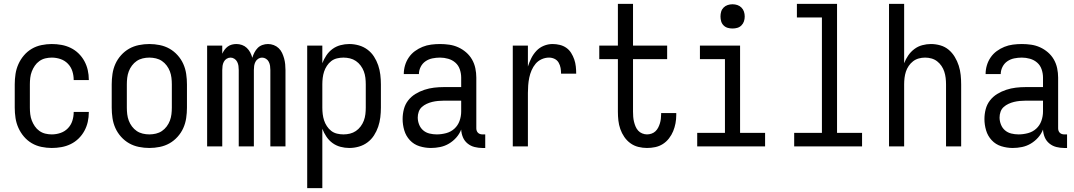

<svg xmlns="http://www.w3.org/2000/svg" viewBox="-20 -755 5540 990"><path d="M247 8Q221 8 194 2.5Q167 -3 144 -16.5Q121 -30 103.5 -50.5Q86 -71 75 -95.5Q64 -120 60 -146.5Q56 -173 56 -200V-320Q56 -347 60 -373.5Q64 -400 75 -424.5Q86 -449 103.5 -469.5Q121 -490 144 -503.5Q167 -517 194 -522.5Q221 -528 247 -528Q272 -528 297 -523.5Q322 -519 344.5 -508Q367 -497 385 -479.5Q403 -462 415 -440Q427 -418 432.5 -393.5Q438 -369 438 -344V-342H360V-343Q360 -366 353 -388Q346 -410 330 -426.5Q314 -443 292 -450.5Q270 -458 247 -458Q230 -458 213.5 -454Q197 -450 183 -440Q169 -430 159.5 -416Q150 -402 144 -386.5Q138 -371 136 -354Q134 -337 134 -320V-200Q134 -183 136 -166Q138 -149 144 -133.5Q150 -118 159.5 -104Q169 -90 183 -80Q197 -70 213.5 -66Q230 -62 247 -62Q270 -62 292 -69.5Q314 -77 330 -93.5Q346 -110 353 -132Q360 -154 360 -177V-178H438V-176Q438 -151 432.5 -126.5Q427 -102 415 -80Q403 -58 385 -40.5Q367 -23 344.5 -12Q322 -1 297 3.5Q272 8 247 8Z M750 8Q723 8 696 2.5Q669 -3 646 -16Q623 -29 604.5 -49.5Q586 -70 575 -94.5Q564 -119 560 -146Q556 -173 556 -200V-320Q556 -347 560 -374Q564 -401 575 -425.5Q586 -450 604.5 -470.5Q623 -491 646 -504Q669 -517 696 -522.5Q723 -528 750 -528Q777 -528 804 -522.5Q831 -517 854 -504Q877 -491 895.5 -470.5Q914 -450 925 -425.5Q936 -401 940 -374Q944 -347 944 -320V-200Q944 -173 940 -146Q936 -119 925 -94.5Q914 -70 895.5 -49.5Q877 -29 854 -16Q831 -3 804 2.5Q777 8 750 8ZM750 -62Q767 -62 784 -66Q801 -70 815 -79.5Q829 -89 839.5 -103Q850 -117 856 -133Q862 -149 864 -166Q866 -183 866 -200V-320Q866 -337 864 -354Q862 -371 856 -387Q850 -403 839.5 -417Q829 -431 815 -440.5Q801 -450 784 -454Q767 -458 750 -458Q733 -458 716 -454Q699 -450 685 -440.5Q671 -431 660.5 -417Q650 -403 644 -387Q638 -371 636 -354Q634 -337 634 -320V-200Q634 -183 636 -166Q638 -149 644 -133Q650 -117 660.5 -103Q671 -89 685 -79.5Q699 -70 716 -66Q733 -62 750 -62Z M1048 0V-520H1126V-478Q1131 -489 1138 -498.5Q1145 -508 1154.5 -515Q1164 -522 1175.5 -525Q1187 -528 1199 -528Q1214 -528 1228 -523Q1242 -518 1252.5 -508Q1263 -498 1270 -485Q1277 -472 1281 -457Q1285 -471 1292 -484.5Q1299 -498 1309 -508Q1319 -518 1333 -523Q1347 -528 1362 -528Q1377 -528 1391.5 -522.5Q1406 -517 1417 -506.5Q1428 -496 1434.5 -482Q1441 -468 1445 -453.5Q1449 -439 1450.5 -424Q1452 -409 1452 -394V0H1374V-394Q1374 -405 1372.5 -415.5Q1371 -426 1366 -436Q1361 -446 1351.5 -452Q1342 -458 1331 -458Q1321 -458 1311.5 -452Q1302 -446 1297 -436Q1292 -426 1290.5 -415.5Q1289 -405 1289 -394V0H1211V-394Q1211 -405 1209.5 -415.5Q1208 -426 1203 -436Q1198 -446 1188.5 -452Q1179 -458 1169 -458Q1158 -458 1148.5 -452Q1139 -446 1134 -436Q1129 -426 1127.5 -415.5Q1126 -405 1126 -394V0Z M1564 215V-520H1642V-429Q1650 -450 1663 -469.5Q1676 -489 1694.5 -502.5Q1713 -516 1735.5 -522Q1758 -528 1781 -528Q1806 -528 1830.5 -521Q1855 -514 1875 -499Q1895 -484 1908.5 -463Q1922 -442 1930 -418.5Q1938 -395 1941 -370Q1944 -345 1944 -320V-200Q1944 -175 1941 -150Q1938 -125 1930 -101.5Q1922 -78 1908.5 -57Q1895 -36 1875 -21Q1855 -6 1830.5 1Q1806 8 1781 8Q1758 8 1735.5 2Q1713 -4 1694.5 -17.5Q1676 -31 1663 -50.5Q1650 -70 1642 -91V215ZM1751 -62Q1768 -62 1784.5 -66Q1801 -70 1815 -79.5Q1829 -89 1839.5 -103Q1850 -117 1856 -133Q1862 -149 1864 -166Q1866 -183 1866 -200V-320Q1866 -337 1864 -354Q1862 -371 1856 -387Q1850 -403 1839.5 -417Q1829 -431 1815 -440.5Q1801 -450 1784.5 -454Q1768 -458 1751 -458Q1734 -458 1717.5 -454Q1701 -450 1688 -440Q1675 -430 1665.5 -415.5Q1656 -401 1651 -385.5Q1646 -370 1644 -353.5Q1642 -337 1642 -320V-200Q1642 -183 1644 -166.5Q1646 -150 1651 -134.5Q1656 -119 1665.5 -104.5Q1675 -90 1688 -80Q1701 -70 1717.5 -66Q1734 -62 1751 -62Z M2202 8Q2172 8 2143 -1Q2114 -10 2093.5 -32Q2073 -54 2064.5 -83Q2056 -112 2056 -141Q2056 -167 2062.5 -192Q2069 -217 2084.5 -237Q2100 -257 2122 -270.5Q2144 -284 2168.5 -292Q2193 -300 2218 -303Q2243 -306 2269 -306H2358V-355Q2358 -376 2351 -397Q2344 -418 2328 -432Q2312 -446 2291 -452Q2270 -458 2249 -458Q2229 -458 2209.5 -454Q2190 -450 2174 -439Q2158 -428 2149 -410Q2140 -392 2140 -373H2062Q2062 -396 2068.5 -418Q2075 -440 2088 -459Q2101 -478 2119.5 -491.5Q2138 -505 2159 -513.5Q2180 -522 2203 -525Q2226 -528 2249 -528Q2273 -528 2297 -524.5Q2321 -521 2343 -511Q2365 -501 2383.5 -485Q2402 -469 2414 -448Q2426 -427 2431 -403Q2436 -379 2436 -355V-93Q2436 -87 2438 -81Q2440 -75 2444.5 -70.5Q2449 -66 2455 -64Q2461 -62 2467 -62H2482V8H2467Q2447 8 2427 3Q2407 -2 2391 -15Q2375 -28 2367 -47Q2359 -66 2358 -87Q2349 -64 2332.5 -45.5Q2316 -27 2295 -14.5Q2274 -2 2250 3Q2226 8 2202 8ZM2232 -62Q2256 -62 2280.5 -68.5Q2305 -75 2323 -91.5Q2341 -108 2349.5 -131.5Q2358 -155 2358 -180V-236H2269Q2254 -236 2238.5 -234.5Q2223 -233 2208.5 -229.5Q2194 -226 2180 -219.5Q2166 -213 2155 -203Q2144 -193 2139 -178.5Q2134 -164 2134 -149Q2134 -131 2141 -113Q2148 -95 2162 -83Q2176 -71 2194.5 -66.5Q2213 -62 2232 -62Z M2624 0V-520H2702V-412Q2709 -434 2719.5 -455Q2730 -476 2746 -493Q2762 -510 2784 -519Q2806 -528 2829 -528Q2848 -528 2866.5 -523.5Q2885 -519 2900 -508.5Q2915 -498 2925 -482Q2935 -466 2941 -448.5Q2947 -431 2949 -412.5Q2951 -394 2951 -375H2873Q2873 -390 2870.5 -404.5Q2868 -419 2860.5 -432Q2853 -445 2839.5 -451.5Q2826 -458 2811 -458Q2791 -458 2772.5 -449.5Q2754 -441 2741.5 -426Q2729 -411 2721 -392.5Q2713 -374 2709 -354.5Q2705 -335 2703.5 -315Q2702 -295 2702 -276V0Z M3316 8Q3294 8 3271.5 2.5Q3249 -3 3230.5 -16.5Q3212 -30 3199 -49Q3186 -68 3178.5 -89.5Q3171 -111 3168.5 -133.5Q3166 -156 3166 -179V-450H3070V-520H3166V-735H3244V-520H3420V-450H3244V-179Q3244 -166 3245 -153Q3246 -140 3249 -127.5Q3252 -115 3257 -103Q3262 -91 3270.5 -81.5Q3279 -72 3291.5 -67Q3304 -62 3316 -62Q3328 -62 3339.5 -66Q3351 -70 3359.5 -78Q3368 -86 3373.5 -96.5Q3379 -107 3382.5 -118.5Q3386 -130 3387.5 -142Q3389 -154 3389 -166V-172H3467V-162Q3467 -140 3463 -119Q3459 -98 3451 -78.5Q3443 -59 3429.5 -41.5Q3416 -24 3398 -12.5Q3380 -1 3359 3.5Q3338 8 3316 8Z M3575 0V-70H3718V-450H3589V-520H3796V-70H3925V0ZM3757 -608Q3744 -608 3732 -611.5Q3720 -615 3711 -624Q3702 -633 3698.5 -645Q3695 -657 3695 -670Q3695 -683 3698.5 -695Q3702 -707 3711 -716Q3720 -725 3732 -729Q3744 -733 3757 -733Q3770 -733 3782 -729Q3794 -725 3803 -716Q3812 -707 3816 -695Q3820 -683 3820 -670Q3820 -657 3816 -645Q3812 -633 3803 -624Q3794 -615 3782 -611.5Q3770 -608 3757 -608Z M4075 0V-70H4218V-665H4089V-735H4296V-70H4425V0Z M4564 0V-735H4642V-429Q4650 -450 4663 -469Q4676 -488 4694.5 -502Q4713 -516 4735.5 -522Q4758 -528 4780 -528Q4805 -528 4829 -521Q4853 -514 4871.5 -498.5Q4890 -483 4903 -461.5Q4916 -440 4923.5 -416.5Q4931 -393 4933.5 -368.5Q4936 -344 4936 -320V0H4858V-320Q4858 -337 4856 -353.5Q4854 -370 4849 -385.5Q4844 -401 4834.5 -415Q4825 -429 4812 -439Q4799 -449 4783 -453.5Q4767 -458 4750 -458Q4733 -458 4717 -453.5Q4701 -449 4688 -439Q4675 -429 4665.5 -415Q4656 -401 4651 -385.5Q4646 -370 4644 -353.5Q4642 -337 4642 -320V0Z M5202 8Q5172 8 5143 -1Q5114 -10 5093.5 -32Q5073 -54 5064.5 -83Q5056 -112 5056 -141Q5056 -167 5062.5 -192Q5069 -217 5084.5 -237Q5100 -257 5122 -270.5Q5144 -284 5168.5 -292Q5193 -300 5218 -303Q5243 -306 5269 -306H5358V-355Q5358 -376 5351 -397Q5344 -418 5328 -432Q5312 -446 5291 -452Q5270 -458 5249 -458Q5229 -458 5209.5 -454Q5190 -450 5174 -439Q5158 -428 5149 -410Q5140 -392 5140 -373H5062Q5062 -396 5068.5 -418Q5075 -440 5088 -459Q5101 -478 5119.5 -491.5Q5138 -505 5159 -513.5Q5180 -522 5203 -525Q5226 -528 5249 -528Q5273 -528 5297 -524.5Q5321 -521 5343 -511Q5365 -501 5383.5 -485Q5402 -469 5414 -448Q5426 -427 5431 -403Q5436 -379 5436 -355V-93Q5436 -87 5438 -81Q5440 -75 5444.5 -70.5Q5449 -66 5455 -64Q5461 -62 5467 -62H5482V8H5467Q5447 8 5427 3Q5407 -2 5391 -15Q5375 -28 5367 -47Q5359 -66 5358 -87Q5349 -64 5332.5 -45.5Q5316 -27 5295 -14.5Q5274 -2 5250 3Q5226 8 5202 8ZM5232 -62Q5256 -62 5280.5 -68.5Q5305 -75 5323 -91.5Q5341 -108 5349.5 -131.5Q5358 -155 5358 -180V-236H5269Q5254 -236 5238.5 -234.5Q5223 -233 5208.5 -229.5Q5194 -226 5180 -219.5Q5166 -213 5155 -203Q5144 -193 5139 -178.5Q5134 -164 5134 -149Q5134 -131 5141 -113Q5148 -95 5162 -83Q5176 -71 5194.5 -66.5Q5213 -62 5232 -62Z"/></svg>

Font: Iosevka SS18
Style: Regular
Weight: 400
Monospace: yes
Designer: Belleve Invis
Foundry: Belleve Invis
Version: Version 25.1.1; ttfautohint (v1.8.4)